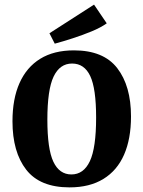

<svg xmlns="http://www.w3.org/2000/svg" viewBox="-20 -801 621 831"><path d="M281 10Q153 10 93.5 -66.5Q34 -143 34 -276Q34 -373 64.5 -441.5Q95 -510 154 -546.5Q213 -583 300 -583Q428 -583 487.5 -506Q547 -429 547 -297Q547 -200 517 -131.5Q487 -63 427.5 -26.5Q368 10 281 10ZM292 -526Q239 -526 212 -469.5Q185 -413 185 -283Q185 -156 211 -101Q237 -46 289 -46Q342 -46 369 -103.5Q396 -161 396 -292Q396 -418 370.5 -472Q345 -526 292 -526ZM217 -612 194 -657 387 -781 442 -700Q415 -681 376 -665Q337 -649 295.5 -635.5Q254 -622 217 -612Z"/></svg>

Font: Yrsa
Style: Regular
Weight: 400
Designer: Anna Giedrys (Yrsa+Rasa design), David Brezina (Yrsa art-direction, Rasa art-direction, design)
Foundry: Rosetta Type Foundry
Version: Version 2.004